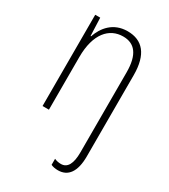

<svg xmlns="http://www.w3.org/2000/svg" viewBox="-191 -631 849 964"><g transform="rotate(30 233.5 -149.0)"><path d="M304 241C362 241 395 197 395 108V-363C395 -483 346 -539 259 -539C175 -539 131 -481 112 -425H109L105 -529H76V0H113V-305C113 -441 173 -505 253 -505C319 -505 357 -461 357 -357V107C357 171 339 206 301 206C289 206 276 204 263 198V233C274 238 287 241 304 241Z"/></g></svg>

Font: Noto Sans Thai Looped Condensed ExtraLight
Style: Regular
Weight: 200
Width: 3
Designer: Sasikarn Vongin, Ben Mitchell
Foundry: The Fontpad Ltd
Version: Version 1.001